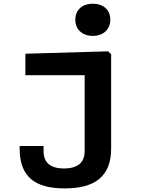

<svg xmlns="http://www.w3.org/2000/svg" viewBox="-20 -825 818 1040"><path d="M582 -20V-531L566 -547L117.5 -534V-417.5H438.5V-6C438.5 54 402 87.5 326.5 87.5C251 87.5 216 54 216 -6V-34H86.5V-20C86.5 134.5 171.5 195.5 330.5 195.5C489.5 195.5 582 134.5 582 -20ZM388 -718.5C388 -665 426.5 -630.5 482.5 -630.5C539 -630.5 577.5 -665 577.5 -718.5C577.5 -772 539 -805 482.5 -805C426.5 -805 388 -772 388 -718.5Z"/></svg>

Font: Monaspace Neon Wide
Style: Bold
Weight: 700
Width: 7
Designer: Riley Cran & the Lettermatic Team
Foundry: Lettermatic
Version: Version 1.000 (Monaspace Neon)